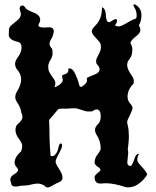

<svg xmlns="http://www.w3.org/2000/svg" viewBox="-20 -826 703 865"><path d="M208 -124Q211.9 -122.6 216.8 -122.6Q222.7 -122.6 230.5 -131.8Q239.3 -141.6 243.2 -160.6Q247.1 -179.7 252.9 -179.7Q259.8 -179.7 259.8 -169.9Q259.8 -160.6 245.1 -133.8Q230.5 -106.9 230.5 -97.7Q230.5 -88.9 246.1 -64.9Q261.7 -41.5 261.7 -25.4Q261.7 -8.8 235.4 -0.5Q203.1 18.6 195.3 18.6Q187.5 18.6 177.7 8.8Q163.1 1 149.4 1Q136.7 1 118.2 5.9Q100.6 10.7 76.2 10.7Q75.2 10.7 72.3 10.7Q62.5 14.6 50.8 14.6Q30.3 14.6 30.3 -2Q30.3 -2.4 29.3 -3.4Q26.4 -10.3 26.4 -16.1Q26.4 -31.2 43.9 -41Q61.5 -51.3 61.5 -60.5Q61.5 -64.9 53.7 -74.2Q45.9 -84 45.9 -93.8Q45.9 -118.2 75.2 -144.5Q80.1 -155.8 80.1 -168Q80.1 -180.2 67.4 -197.3Q49.8 -220.2 49.8 -239.3Q49.8 -257.8 58.6 -265.6Q81.1 -285.2 81.1 -296.9Q81.1 -309.1 76.2 -317.9Q72.3 -342.3 60.5 -359.4Q48.8 -376 48.8 -387.7Q48.8 -401.4 55.7 -412.1Q75.2 -443.4 75.2 -467.8Q75.2 -494.1 55.7 -514.2Q47.9 -526.9 47.9 -539.1Q47.9 -551.3 62.5 -571.3Q77.1 -591.8 77.1 -612.8Q77.1 -633.8 59.6 -637.7Q19.5 -646.5 19.5 -669.4Q19.5 -669.9 19.5 -670.4Q20.5 -678.2 20.5 -694.3Q21.5 -704.6 34.2 -714.8Q64.5 -738.3 69.3 -746.6Q74.2 -755.4 74.2 -763.2Q72.3 -771 68.4 -786.1Q68.4 -801.3 82 -801.3Q87.9 -801.3 98.6 -785.6Q111.3 -776.9 128.9 -770.5Q147.5 -763.7 154.3 -754.9Q161.1 -746.6 161.1 -738.3Q161.1 -730 157.2 -722.7Q153.3 -715.3 153.3 -711.9Q153.3 -702.1 175.8 -702.1Q178.7 -702.1 181.6 -702.1Q187.5 -702.6 201.2 -703.1Q202.1 -703.1 203.1 -703.1Q219.7 -703.1 222.7 -687Q219.7 -664.6 211.9 -651.9Q203.1 -638.7 203.1 -628.4Q203.1 -618.7 214.8 -606Q216.8 -597.7 216.8 -584.5Q216.8 -571.3 207 -555.7Q197.3 -540 197.3 -526.4Q197.3 -510.7 202.1 -501.5Q208 -489.3 220.7 -473.1Q229.5 -461.4 229.5 -451.7Q229.5 -442.4 225.6 -433.1Q231.4 -433.1 247.1 -443.8Q262.7 -454.6 262.7 -466.3Q261.7 -471.7 259.8 -481.9Q259.8 -482.4 259.8 -483.4Q259.8 -487.8 265.6 -489.3Q288.1 -494.6 288.1 -509.3Q288.1 -512.2 287.1 -515.6Q291 -517.6 294.9 -517.6Q307.6 -517.6 319.3 -492.2Q331.1 -466.8 335 -451.2Q336.9 -434.6 344.7 -434.6Q349.6 -434.6 360.4 -444.3Q372.1 -454.6 372.1 -462.9Q372.1 -471.2 371.1 -475.1Q383.8 -481.4 406.2 -490.2Q428.7 -498.5 428.7 -514.2Q428.7 -524.9 415 -538.6Q413.1 -544.9 413.1 -552.7Q413.1 -560.1 423.8 -579.6Q434.6 -599.1 434.6 -612.3Q434.6 -626 429.7 -635.3Q416 -650.9 404.3 -663.6Q393.6 -675.8 393.6 -685.5Q393.6 -695.3 409.2 -710.4Q439.5 -740.2 439.5 -791Q439.5 -792 439.5 -793.5Q456.1 -787.1 457 -756.8Q458 -726.1 471.7 -726.1Q476.6 -726.1 486.3 -733.4Q497.1 -740.2 502 -740.2Q506.8 -740.2 506.8 -731.4Q506.8 -722.7 498 -712.4Q504.9 -707 514.6 -707Q524.4 -707 543.9 -718.3Q563.5 -730 581.1 -738.8Q595.7 -739.7 595.7 -753.4Q595.7 -754.4 595.7 -755.9Q595.7 -772.5 588.9 -786.1Q581.1 -799.3 581.1 -802.7Q581.1 -806.2 582 -806.2Q584 -806.2 585.9 -806.2Q589.8 -806.2 595.7 -801.3Q617.2 -785.2 617.2 -757.8Q617.2 -731.9 605.5 -711.4Q612.3 -703.1 612.3 -689.9Q612.3 -676.8 591.8 -661.6Q572.3 -646.5 567.4 -633.8Q576.2 -615.7 576.2 -605.5Q576.2 -594.7 574.2 -582.5Q572.3 -570.3 557.6 -552.2Q552.7 -542.5 552.7 -533.2Q552.7 -523.9 558.6 -510.3Q565.4 -497.1 574.2 -484.4Q583 -471.2 583 -462.4Q583 -454.1 581.1 -448.2Q554.7 -422.9 554.7 -390.1Q554.7 -372.1 566.4 -359.9Q577.1 -347.7 577.1 -339.4Q577.1 -331.1 566.4 -309.6Q552.7 -283.7 552.7 -275.4Q552.7 -272.9 555.7 -260.3Q560.5 -241.7 560.5 -213.9Q560.5 -211.4 560.5 -206.5Q560.5 -188 555.7 -153.3Q557.6 -144 557.6 -138.7Q557.6 -137.7 557.6 -136.7Q555.7 -123.5 553.7 -96.7Q553.7 -94.7 553.7 -93.3Q553.7 -78.1 570.3 -78.1Q579.1 -89.4 585.9 -111.3Q592.8 -132.8 604.5 -132.8Q605.5 -132.8 606.4 -132.8Q598.6 -120.1 598.6 -107.4Q598.6 -94.7 615.2 -78.6Q631.8 -62.5 643.6 -40.5Q628.9 -15.1 605.5 1.5Q583 18.1 557.6 18.1Q548.8 18.1 547.9 17.6Q493.2 -0.5 457 -0.5Q451.2 -0.5 446.3 0Q440.4 0.5 435.5 1Q433.6 1 432.6 1Q406.2 1 406.2 -27.3Q406.2 -36.6 419.9 -46.4Q432.6 -56.2 432.6 -59.6Q432.6 -68.8 418.9 -75.2Q406.2 -85.9 406.2 -93.8Q406.2 -101.6 409.2 -111.3Q412.1 -121.1 422.9 -134.8Q433.6 -148.9 433.6 -157.2Q433.6 -191.4 415 -218.8Q408.2 -229 408.2 -241.2Q408.2 -254.9 421.9 -267.1Q433.6 -278.8 433.6 -299.3Q433.6 -300.3 433.6 -302.7Q433.6 -333 415 -333Q406.2 -333 396.5 -324.7Q390.6 -323.7 377.9 -323.7Q365.2 -323.7 346.7 -331.1Q326.2 -338.4 315.4 -338.4H314.5Q302.7 -337.9 277.3 -336.4Q272.5 -336.4 259.8 -336.9Q258.8 -336.9 243.2 -335Q230.5 -320.8 201.2 -285.6Q203.1 -245.1 203.1 -204.6Q204.1 -164.1 208 -124Z"/></svg>

Font: Brazier Flame
Style: Regular
Weight: 400
Designer: Walter E Stewart
Version: 0.1